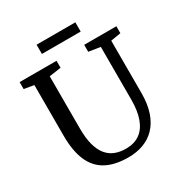

<svg xmlns="http://www.w3.org/2000/svg" viewBox="-203 -1045 1146 1205"><g transform="rotate(-30 370.0 -442.5)"><path d="M381.5 8Q283 8 219.8 -26.5Q156.5 -61 125.8 -132.2Q95 -203.5 95 -313.5V-680.5L24 -692.5V-743H291.5V-692.5L206 -680V-303Q206 -232 219.2 -183Q232.5 -134 257.2 -104Q282 -74 316.5 -60.5Q351 -47 394 -47Q455.5 -47 495.8 -76.2Q536 -105.5 556 -161.2Q576 -217 576 -296.5V-679.5L492 -692.5V-743H725V-692.5L652 -680.5V-302.5Q652 -221 631.8 -162.2Q611.5 -103.5 575 -65.8Q538.5 -28 489 -10Q439.5 8 381.5 8ZM514.5 -893V-826H233.5V-893Z"/></g></svg>

Font: Merriweather Light 18pt
Style: Regular
Weight: 400
Version: Version 2.100